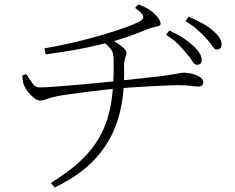

<svg xmlns="http://www.w3.org/2000/svg" viewBox="-20 -779 1040 850"><path d="M805 -543Q789 -563 768 -584Q747 -605 715 -625L730 -644Q767 -627 793 -609.5Q819 -592 836 -576Q873 -542 873 -514Q873 -503 867 -497.5Q861 -492 853 -492Q841 -492 831.5 -508Q822 -524 805 -543ZM892 -610Q874 -630 853.5 -648Q833 -666 801 -686L815 -705Q852 -689 879 -674Q906 -659 923 -643Q961 -611 961 -582Q961 -571 955 -565.5Q949 -560 939 -560Q929 -560 919 -576Q909 -592 892 -610ZM592 -759Q617 -751 634.5 -740Q652 -729 661 -721Q670 -713 680.5 -699Q691 -685 691 -674Q691 -667 683 -664Q675 -661 663 -659Q651 -657 639 -652Q612 -641 583 -630Q554 -619 523.5 -609Q493 -599 461 -591Q431 -584 398.5 -576Q366 -568 316 -559Q266 -550 182 -538L177 -565Q243 -576 310.5 -592Q378 -608 438.5 -626Q499 -644 543.5 -660.5Q588 -677 606 -689Q617 -697 613 -709.5Q609 -722 578 -744ZM205 31Q290 -21 345 -75Q400 -129 431 -192Q462 -255 473.5 -333Q485 -411 483 -511Q483 -531 479.5 -543.5Q476 -556 465.5 -568Q455 -580 434 -597L457 -611Q472 -605 491.5 -593Q511 -581 525.5 -568Q540 -555 540 -546Q540 -538 537 -530.5Q534 -523 531.5 -513Q529 -503 529 -486Q534 -363 505.5 -262Q477 -161 408 -83Q339 -5 222 51ZM79 -445 96 -451Q110 -429 123.5 -410.5Q137 -392 155 -392Q175 -392 210.5 -394.5Q246 -397 288 -400.5Q330 -404 372 -408Q414 -412 448.5 -415.5Q483 -419 502 -421Q536 -425 577 -429Q618 -433 654 -437.5Q690 -442 709 -444Q741 -449 755.5 -451.5Q770 -454 778 -455.5Q786 -457 797 -457Q813 -457 832 -452Q851 -447 865.5 -437.5Q880 -428 880 -416Q880 -409 876 -402.5Q872 -396 857 -396Q847 -396 824 -399Q801 -402 766 -402Q750 -402 717 -400.5Q684 -399 645 -397Q606 -395 569 -392.5Q532 -390 506 -388Q481 -386 441.5 -381.5Q402 -377 359 -371.5Q316 -366 280.5 -361Q245 -356 228 -352Q206 -348 189 -341Q172 -334 155 -334Q145 -334 130.5 -345.5Q116 -357 104 -372.5Q92 -388 87 -400Q80 -415 79 -445Z"/></svg>

Font: Noto Serif TC
Style: Regular
Weight: 200
Designer: Ryoko NISHIZUKA 西塚涼子 (kana & ideographs); Frank Grießhammer (Latin, Greek & Cyrillic); Wenlong ZHANG 张文龙 (bopomofo); San
Foundry: Adobe
Version: Version 2.001;hotconv 1.1.0;makeotfexe 2.6.0